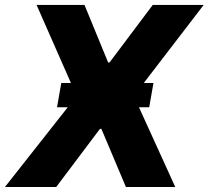

<svg xmlns="http://www.w3.org/2000/svg" viewBox="-36 -747 834 767"><path d="M301.5 -727.3 396 -497.5H401.6L574.2 -727.3H777.7L498.6 -363.6L664.1 0H467L369 -232.2H363.3L188.6 0H-16.3L270.2 -363.6L110.1 -727.3ZM191.8 -318.5 208.8 -415.5H577.1L560 -318.5Z"/></svg>

Font: Inter UI Extra Bold
Style: Italic
Weight: 800
Italic angle: 9.39999°
Designer: Rasmus Andersson
Foundry: rsms
Version: 3.2;8d6f07862